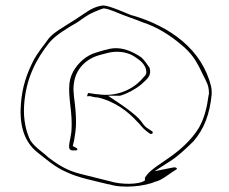

<svg xmlns="http://www.w3.org/2000/svg" viewBox="-20 -710 838 702"><path d="M56 -323C51 -243 73 -190 113 -156C148 -129 178 -100 225 -80C267 -60 321 -50 377 -36H380C428 -20 512 -29 548 -46H550C575 -54 587 -66 610 -81L624 -90C625 -90 627 -92 627 -93C627 -96 621 -99 615 -98L545 -84L601 -120C632 -139 661 -168 687 -193C727 -239 747 -294 754 -365C754 -374 754 -384 752 -393C719 -530 601 -614 463 -654H461C439 -663 378 -690 358 -690C333 -688 310 -676 289 -661C264 -644 242 -630 216 -614L215 -613C189 -598 164 -580 152 -561C137 -541 116 -514 104 -492C79 -443 60 -393 56 -323ZM68 -323C74 -424 113 -494 160 -554C184 -582 224 -606 262 -628L297 -652C315 -663 334 -671 357 -679H362C372 -678 383 -674 401 -667C435 -652 466 -643 500 -629C556 -611 603 -580 641 -548C680 -516 697 -490 719 -443C737 -406 744 -399 744 -366V-364H743C737 -320 729 -282 708 -244C679 -196 635 -158 589 -127C563 -109 537 -93 520 -74L510 -61V-50H509C488 -34 421 -35 383 -47C348 -56 307 -66 271 -75C220 -88 185 -113 156 -135C138 -153 110 -169 92 -195C75 -227 65 -274 68 -323ZM234 -406C229 -357 242 -312 242 -260C242 -249 242 -239 241 -228C236 -188 222 -160 247 -160H255C260 -160 263 -161 263 -165C263 -168 252 -173 246 -176L251 -197C254 -216 258 -238 258 -260C258 -294 255 -322 251 -352L249 -375C248 -387 249 -397 250 -404C256 -455 292 -496 349 -510L372 -516C404 -525 442 -521 467 -506C484 -495 515 -477 515 -446C515 -438 511 -433 506 -429C480 -395 424 -357 350 -364L331 -366H329C317 -368 312 -369 302 -370C301 -367 299 -362 298 -358C302 -358 307 -359 311 -358H314L315 -357C316 -357 328 -354 331 -354H336C400 -340 449 -301 480 -267C496 -252 499 -243 515 -231L527 -222C527 -222 530 -220 531 -220C535 -220 539 -223 539 -226C539 -227 536 -230 536 -230L524 -238C503 -250 500 -265 490 -273V-274C474 -291 446 -312 424 -327L375 -360H419C446 -368 474 -383 496 -401C519 -422 535 -433 527 -462C519 -474 507 -491 497 -500C466 -521 420 -545 368 -528H366L345 -522C320 -514 314 -513 294 -500C265 -479 239 -447 234 -406ZM480 -266V-267ZM524 -238H526ZM614 -96H615ZM687 -190V-191ZM754 -362H755Z"/></svg>

Font: Stray Cat
Style: HlExt
Weight: 100
Version: Version 1.0